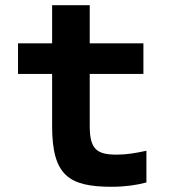

<svg xmlns="http://www.w3.org/2000/svg" viewBox="-20 -700 660 735"><path d="M408 15C458.5 15 503.5 8.5 540.5 -1.5V-123C501 -114 463 -108 427.5 -108C351.5 -108 323.5 -127.5 323.5 -217.5V-417H529V-534H323.5V-680H179.5V-534H49V-417H179.5V-218C179.5 -28 243.5 15 408 15Z"/></svg>

Font: Monaspace Neon
Style: Bold
Weight: 700
Designer: Riley Cran & the Lettermatic Team
Foundry: Lettermatic
Version: Version 1.200 (Monaspace Neon)